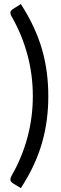

<svg xmlns="http://www.w3.org/2000/svg" viewBox="-20 -796 307 962"><path d="M144.5 -314.5C144.5 -243.2 135.4 -173.8 117.2 -106.5C99.1 -39.2 72.5 24.8 37.5 85.5C34.8 90.5 33.2 95 32.5 99C31.8 103 32 106.4 33 109.2C34 112.1 35.6 114.6 37.8 116.8C39.9 118.9 42.3 120.8 45 122.5L84.5 146.5C109.5 108.2 130.8 70.2 148.2 32.5C165.8 -5.2 179.9 -43 190.8 -81C201.6 -119 209.5 -157.2 214.5 -195.8C219.5 -234.2 222 -273.8 222 -314.5C222 -354.8 219.5 -394.3 214.5 -433C209.5 -471.7 201.6 -509.9 190.8 -547.8C179.9 -585.6 165.8 -623.3 148.2 -661C130.8 -698.7 109.5 -736.8 84.5 -775.5L45 -751C42.3 -749.3 39.9 -747.4 37.8 -745.2C35.6 -743.1 34 -740.6 33 -737.8C32 -734.9 31.8 -731.6 32.5 -727.8C33.2 -723.9 34.8 -719.5 37.5 -714.5C72.5 -653.8 99.1 -589.8 117.2 -522.5C135.4 -455.2 144.5 -385.8 144.5 -314.5Z"/></svg>

Font: LatoLatin
Style: Regular
Weight: 400
Designer: Lukasz Dziedzic with Adam Twardoch and Botio Nikoltchev
Foundry: tyPoland Lukasz Dziedzic
Version: Version 2.015; 2015-08-06; http://www.latofonts.com/